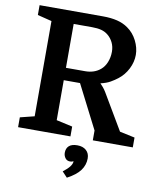

<svg xmlns="http://www.w3.org/2000/svg" viewBox="-101 -798 920 1116"><g transform="rotate(10 359.0 -240.0)"><path d="M566 -382Q548 -368 525.5 -355Q503 -342 468 -334Q473 -329 484 -316.5Q495 -304 505 -287L629 -77L718 -58V0H482V-58L351 -315H255V-79L350 -58V0H41V-58L125 -79V-641L41 -662V-720H415Q463 -720 499.5 -711Q536 -702 564 -682Q600 -657 621 -615.5Q642 -574 642 -532Q642 -490 621.5 -449.5Q601 -409 566 -382ZM255 -388H368Q423 -388 459 -419Q479 -436 490.5 -464.5Q502 -493 502 -526Q502 -556 490 -580.5Q478 -605 458 -621Q441 -635 418.5 -641Q396 -647 364 -647H255ZM399 44Q432 44 451.5 61.5Q471 79 471 109Q471 148 447.5 180Q424 212 371 240L341 208Q367 188 379.5 172Q392 156 393 141L390 139Q387 144 373 144Q354 144 344 130Q334 116 334 99Q334 73 350 58.5Q366 44 399 44Z"/></g></svg>

Font: Domine
Style: Bold
Weight: 700
Designer: Pablo Impallari, Rodrigo Fuenzalida, Brenda Gallo
Foundry: Pablo Impallari, Rodrigo Fuenzalida, Brenda Gallo
Version: Version 2.000